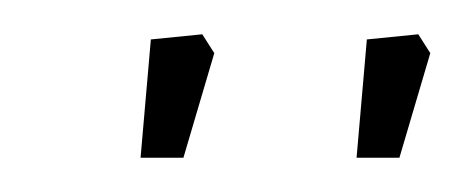

<svg xmlns="http://www.w3.org/2000/svg" viewBox="-20 -627 271 112"><path d="M68 -604 98 -607 105 -596 87 -535H62ZM194 -604 224 -607 231 -596 213 -535H188Z"/></svg>

Font: Grenze Thin
Style: Italic
Weight: 250
Italic angle: -10°
Designer: Renata Polastri
Foundry: Omnibus-Type
Version: Version 1.002; ttfautohint (v1.8)